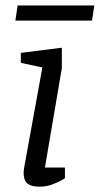

<svg xmlns="http://www.w3.org/2000/svg" viewBox="-20 -682 367 706"><path d="M125.2 4.4Q94.1 4.4 80.4 -7.7Q66.8 -19.8 66.8 -47.2Q66.8 -50.7 67.7 -58Q68.7 -65.3 69.8 -71.3L135.8 -434L56.6 -450.9V-487.6L207.4 -506.6V-431.6L145.2 -66H218.8V-26.9Q216.6 -24.9 202.8 -17.3Q189 -9.7 168.8 -2.6Q148.6 4.4 125.2 4.4ZM36.5 -606.3 44.8 -661.9H326.7L318.4 -606.3Z"/></svg>

Font: Faustina Light
Style: Italic
Weight: 300
Italic angle: -8°
Designer: Alfonso Garcia
Foundry: http://www.omnibus-type.com
Version: Version 1.200